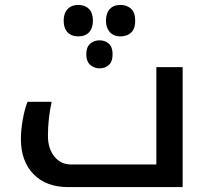

<svg xmlns="http://www.w3.org/2000/svg" viewBox="-20 -761 848 781"><path d="M256 0Q168 0 116.5 -52.5Q65 -105 65 -196Q65 -231 72.5 -274Q80 -317 92 -347H190Q175 -278 175 -208Q175 -157 201 -124.5Q227 -92 269 -92H616V-488H723V0ZM470 -741Q496 -741 513 -725.5Q530 -710 530 -677Q530 -644 513.5 -628.5Q497 -613 470 -613Q442 -613 426.5 -630.5Q411 -648 411 -677Q411 -707 426.5 -724Q442 -741 470 -741ZM298 -741Q326 -741 342 -724.5Q358 -708 358 -677Q358 -647 342.5 -630Q327 -613 298 -613Q271 -613 255 -629.5Q239 -646 239 -677Q239 -707 255 -724Q271 -741 298 -741ZM385 -597Q407 -597 422.5 -583.5Q438 -570 438 -540Q438 -510 422.5 -496.5Q407 -483 385 -483Q362 -483 346.5 -497.5Q331 -512 331 -540Q331 -569 346.5 -583Q362 -597 385 -597Z"/></svg>

Font: Noto Kufi Arabic Medium
Style: Regular
Weight: 500
Designer: Monotype Design Team, David Williams, Khaled Hosny
Foundry: Google LLC
Version: Version 2.109; ttfautohint (v1.8.4.7-5d5b)